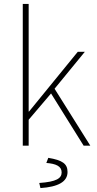

<svg xmlns="http://www.w3.org/2000/svg" viewBox="-20 -742 492 978"><path d="M96 0H126V-132L240 -266L406 0H440L258 -290L412 -478H376L128 -174H126V-722H96ZM186 216C276 210 324 184 324 134C324 92 298 74 226 62L216 88C264 92 294 104 294 136C294 166 268 184 180 190Z"/></svg>

Font: Source Sans Pro ExtraLight
Style: Regular
Weight: 200
Designer: Paul D. Hunt
Foundry: Adobe Systems Incorporated
Version: Version 3.006;hotconv 1.0.111;makeotfexe 2.5.65597